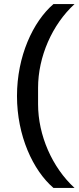

<svg xmlns="http://www.w3.org/2000/svg" viewBox="-20 -780 384 938"><path d="M63 -311C63 -117 141 52 241 138H344C235 38 166 -119 166 -271V-351C166 -503 235 -660 344 -760H241C141 -674 63 -505 63 -311Z"/></svg>

Font: IBM Plex Thai Looped Medium
Style: Regular
Weight: 500
Designer: Mike Abbink, Paul van der Laan, Pieter van Rosmalen, Ben Mitchell, Mark Frömberg
Foundry: Bold Monday
Version: Version 1.0